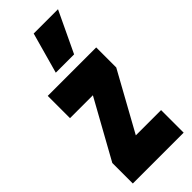

<svg xmlns="http://www.w3.org/2000/svg" viewBox="-256 -824 860 860"><g transform="rotate(-45 173.5 -394.5)"><path d="M13 0V-130L166 -406H21V-547H328V-420L175 -143H335V0ZM120 -595 174 -789H328L236 -595Z"/></g></svg>

Font: Georama ExtraCondensed ExtraBold
Style: Regular
Weight: 800
Width: 2
Designer: Jean-Baptiste Levee
Foundry: Production Type
Version: Version 1.000